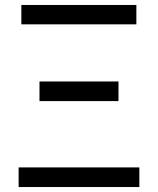

<svg xmlns="http://www.w3.org/2000/svg" viewBox="-20 -753 635 773"><path d="M55 -79H541V0H55ZM139 -425H457V-346H139ZM66 -733H529V-655H66Z"/></svg>

Font: Kinto Sans
Style: Regular
Weight: 400
Designer: Authors: Ryoko NISHIZUKA  (kana & ideographs); Paul D. Hunt (Latin, Greek & Cyrillic); Wenlong ZHANG  (bopomofo); Sandol
Foundry: Adobe Systems Incorporated, ookami Inc.
Version: Version 0.001